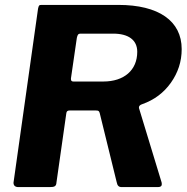

<svg xmlns="http://www.w3.org/2000/svg" viewBox="-20 -762 762 782"><path d="M546 -322C546 -323 546 -324 546 -325C546 -330 550 -335 560 -338C608 -355 647 -384 676 -425C705 -466 720 -511 720 -562C720 -677 626 -742 462 -742H150C139 -742 138 -740 135 -727L36 -25C36 -23 35 -20 35 -18C35 -6 42 0 55 0H182C202 0 209 -3 210 -19L250 -300C251 -309 255 -312 264 -312H370C382 -312 383 -310 386 -302L455 -21C458 -5 464 0 476 0H623C634 0 639 -4 639 -12C639 -17 638 -20 637 -23ZM279 -430C272 -430 269 -433 269 -440V-443L293 -608C296 -621 299 -625 308 -625H441C502 -625 539 -600 539 -551C539 -476 485 -430 401 -430Z"/></svg>

Font: Libre Franklin
Style: Bold Italic
Weight: 700
Italic angle: -8°
Designer: Pablo Impallari, Rodrigo Fuenzalida
Foundry: Impallari Type
Version: Version 1.002; ttfautohint (v1.5)